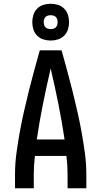

<svg xmlns="http://www.w3.org/2000/svg" viewBox="-20 -1003 540 1023"><path d="M60 0V-74Q60 -130 67.5 -186Q75 -242 85 -297.5Q95 -353 107.5 -408Q120 -463 133.5 -517.5Q147 -572 162 -626.5Q177 -681 192 -735H308Q323 -681 338 -626.5Q353 -572 366.5 -517.5Q380 -463 392.5 -408Q405 -353 415 -297.5Q425 -242 432.5 -186Q440 -130 440 -73V0H340V-74Q340 -98 338.5 -123Q337 -148 334 -172H166Q163 -148 161.5 -123Q160 -98 160 -74V0ZM176 -260H324Q310 -355 291 -449.5Q272 -544 250 -638Q228 -544 209 -449.5Q190 -355 176 -260ZM250 -787Q230 -787 211 -793Q192 -799 178 -813Q164 -827 158 -846Q152 -865 152 -885Q152 -905 158 -924Q164 -943 178 -957Q192 -971 211 -977Q230 -983 250 -983Q270 -983 289 -977Q308 -971 322 -957Q336 -943 342 -924Q348 -905 348 -885Q348 -865 342 -846Q336 -827 322 -813Q308 -799 289 -793Q270 -787 250 -787ZM250 -848Q257 -848 264.5 -850Q272 -852 277.5 -857.5Q283 -863 285 -870.5Q287 -878 287 -885Q287 -892 285 -899.5Q283 -907 277.5 -912.5Q272 -918 264.5 -920Q257 -922 250 -922Q243 -922 235.5 -920Q228 -918 222.5 -912.5Q217 -907 215 -899.5Q213 -892 213 -885Q213 -878 215 -870.5Q217 -863 222.5 -857.5Q228 -852 235.5 -850Q243 -848 250 -848Z"/></svg>

Font: Iosevka Term Curly Semibold
Style: Regular
Weight: 600
Designer: Belleve Invis
Foundry: Belleve Invis
Version: Version 32.3.0